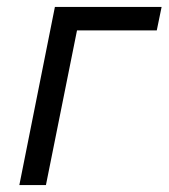

<svg xmlns="http://www.w3.org/2000/svg" viewBox="-20 -536 488 556"><path d="M36 0 139 -516H448L434 -448H203L113 0Z"/></svg>

Font: Aneliza
Style: Italic
Weight: 400
Italic angle: -11.31°
Designer: Mike Abbink, Paul van der Laan, Pieter van Rosmalen
Foundry: Bold Monday
Version: Version 3.0